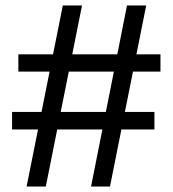

<svg xmlns="http://www.w3.org/2000/svg" viewBox="-20 -680 629 700"><path d="M312 0 443 -660H513L381 0ZM24 -208V-272H543V-208ZM77 0 209 -660H279L147 0ZM47 -419V-482H565V-419Z"/></svg>

Font: Bricolage Grotesque 36pt Light
Style: Regular
Weight: 300
Designer: Mathieu Triay
Foundry: Atelier Triay
Version: Version 1.001;gftools[0.9.33.dev8+g029e19f]